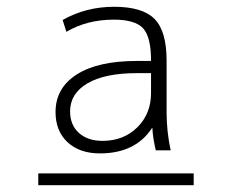

<svg xmlns="http://www.w3.org/2000/svg" viewBox="-20 -760 685 567"><path d="M93 -213V-248H552V-213ZM426 -544H384Q290 -544 238.5 -514Q187 -484 187 -431Q187 -391 213 -367.5Q239 -344 283 -344Q345 -344 385.5 -384Q426 -424 426 -485ZM144 -429Q144 -500 206.5 -540Q269 -580 384 -580H426V-582Q426 -651 402.5 -676.5Q379 -702 316 -702Q237 -702 176 -666L165 -701Q234 -740 317 -740Q401 -740 436.5 -704Q472 -668 472 -581V-428Q472 -372 484 -316H440Q431 -355 430 -382H429Q380 -307 275 -307Q215 -307 179.5 -340Q144 -373 144 -429Z"/></svg>

Font: Mplus 1p Light
Style: Regular
Weight: 300
Version: Version 1.061